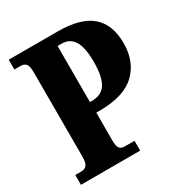

<svg xmlns="http://www.w3.org/2000/svg" viewBox="-169 -832 891 949"><g transform="rotate(-30 276.5 -357.0)"><path d="M18 -56H51Q72 -56 83 -68.5Q94 -81 94 -119V-599Q94 -634 83.5 -646Q73 -658 55 -658H18V-714H298Q427 -714 489 -661Q551 -608 551 -501Q551 -396 485.5 -333.5Q420 -271 280 -271H262V-114Q262 -78 271.5 -67Q281 -56 300 -56H356V0H18ZM272 -332Q327 -332 352 -370.5Q377 -409 377 -497Q377 -576 354 -614Q331 -652 284 -652H261V-332Z"/></g></svg>

Font: Noto Serif CondBlack
Style: Regular
Weight: 900
Width: 3
Designer: Monotype Design Team
Foundry: Monotype Imaging Inc.
Version: Version 1.001